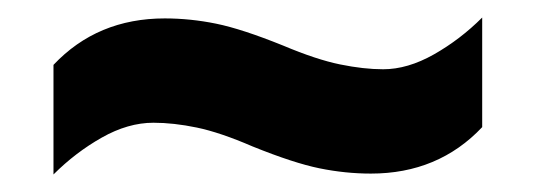

<svg xmlns="http://www.w3.org/2000/svg" viewBox="-20 -462 612 219"><path d="M268 -295Q231 -311 204.5 -316.5Q178 -322 155 -322Q126 -322 96 -305Q66 -288 41 -263V-388Q91 -441 168 -441Q197 -441 226.5 -435Q256 -429 303 -410Q341 -394 368 -388.5Q395 -383 417 -383Q445 -383 475 -400Q505 -417 530 -442V-317Q480 -264 403 -264Q374 -264 344.5 -270Q315 -276 268 -295Z"/></svg>

Font: Noto Sans Sinhala ExtraBold
Style: Regular
Weight: 800
Designer: Jelle Bosma - Monotype Design Team
Foundry: Monotype Imaging Inc.
Version: Version 2.006; ttfautohint (v1.8.4.7-5d5b)